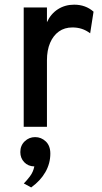

<svg xmlns="http://www.w3.org/2000/svg" viewBox="-20 -543 438 822"><path d="M81.5 0V-511H181V-448Q197.5 -484 228 -503.5Q258.5 -523 297.5 -523Q346.5 -523 380.5 -493L366 -400.5Q348.5 -413.5 330 -419.5Q311.5 -425.5 290 -425.5Q256.5 -425.5 232.2 -408.2Q208 -391 194.5 -359.5Q181 -328 181 -285V0ZM113.5 259.5 82 242.5Q93.5 231 107.8 212.5Q122 194 127 169.5Q100.5 169 83.8 151.5Q67 134 67 108Q67 80 85.8 62Q104.5 44 130.5 44Q156.5 44 176 62.5Q195.5 81 195.5 114.5Q195.5 156.5 174.5 193.5Q153.5 230.5 113.5 259.5Z"/></svg>

Font: Overpass Medium
Style: Regular
Weight: 500
Designer: Delve Withrington, Dave Bailey, Thomas Jockin
Foundry: Delve Fonts LLC
Version: Version 4.000